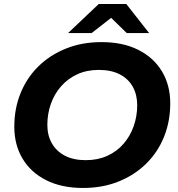

<svg xmlns="http://www.w3.org/2000/svg" viewBox="-20 -921 884 953"><path d="M392 12Q286 12 209.5 -26.5Q133 -65 92 -133.5Q51 -202 51 -292Q51 -382 82 -458.5Q113 -535 170.5 -591.5Q228 -648 307.5 -680Q387 -712 484 -712Q590 -712 666.5 -673.5Q743 -635 784 -566.5Q825 -498 825 -408Q825 -318 794 -241.5Q763 -165 705.5 -108.5Q648 -52 568.5 -20Q489 12 392 12ZM406 -126Q465 -126 512.5 -147.5Q560 -169 593 -207Q626 -245 643.5 -294.5Q661 -344 661 -399Q661 -451 639 -490.5Q617 -530 574.5 -552Q532 -574 470 -574Q411 -574 364 -552.5Q317 -531 283.5 -493Q250 -455 232.5 -405.5Q215 -356 215 -301Q215 -249 237.5 -209.5Q260 -170 302.5 -148Q345 -126 406 -126ZM318 -757 470 -901H607L720 -757H609L486 -877H589L435 -757Z"/></svg>

Font: MOST Montserrat
Style: Bold Italic
Weight: 700
Italic angle: -11.3°
Designer: Julieta Ulanovsky
Foundry: Julieta Ulanovsky
Version: Version 8.000;March 11, 2024;FontCreator 15.0.0.2926 64-bit